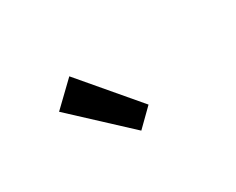

<svg xmlns="http://www.w3.org/2000/svg" viewBox="-49 -1058 711 578"><g transform="rotate(-30 307.0 -769.0)"><path d="M129 -817 209 -894 373 -701 315 -644Z"/></g></svg>

Font: Kinto Sans Med
Style: Regular
Weight: 500
Designer: Authors: Ryoko NISHIZUKA  (kana & ideographs); Paul D. Hunt (Latin, Greek & Cyrillic); Wenlong ZHANG  (bopomofo); Sandol
Foundry: Adobe Systems Incorporated, ookami Inc.
Version: Version 0.001